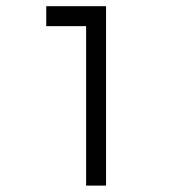

<svg xmlns="http://www.w3.org/2000/svg" viewBox="-20 -582 540 602"><path d="M250 -500Q250 -500 250 0H312.5V-562.5H125V-500Z"/></svg>

Font: CalcUnifontExMono
Style: Regular
Weight: 500
Version: Version 15.0.06